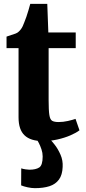

<svg xmlns="http://www.w3.org/2000/svg" viewBox="-20 -725 446 999"><path d="M203 9Q139 9 107.8 -20.8Q76.5 -50.5 76.5 -114V-474.5H14V-534.5Q26 -539 38.2 -542.8Q50.5 -546.5 60.8 -550.2Q71 -554 77.5 -560.5Q84.5 -567 89.2 -573.5Q94 -580 98.2 -588.8Q102.5 -597.5 106.5 -609Q112 -622 117.5 -638.2Q123 -654.5 128.2 -672Q133.5 -689.5 137.5 -705H226L231.5 -556H374V-474.5H233V-203.5Q233 -151 236.8 -126.8Q240.5 -102.5 251.8 -96.2Q263 -90 285 -90Q308.5 -90 333 -95.5Q357.5 -101 373 -106.5L393.5 -47Q376 -33.5 345.8 -20.5Q315.5 -7.5 278.5 0.8Q241.5 9 203 9ZM161.5 254Q144 254 123.5 249.5Q103 245 90 239.5L90.5 151Q101 154.5 113.8 156.2Q126.5 158 133 158Q166 158 184 146.5Q202 135 202 89Q202 70.5 195.8 52Q189.5 33.5 182 19Q174.5 4.5 169 -2.5L217.5 -6.5L237.5 -2.5Q248.5 7 265.2 28.8Q282 50.5 295 80.2Q308 110 306 143.5Q304.5 185 286.8 209.2Q269 233.5 237.5 243.8Q206 254 161.5 254Z"/></svg>

Font: Merriweather ExtraBold
Style: Regular
Weight: 800
Version: Version 2.100